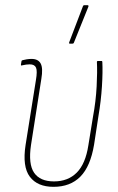

<svg xmlns="http://www.w3.org/2000/svg" viewBox="-20 -715 455 743"><path d="M187 8Q125 8 95.5 -31Q66 -70 79 -154L119 -405Q125 -440 119.5 -453Q114 -466 95 -466Q89 -466 81 -465Q73 -464 65 -462Q61 -460 61 -465L63 -477Q63 -481 67 -482Q74 -484 83.5 -485.5Q93 -487 102 -487Q128 -487 137.5 -469Q147 -451 140 -410L100 -154Q89 -80 112 -46.5Q135 -13 189 -13Q243 -13 277 -47Q311 -81 322 -153L340 -264Q351 -323 354 -380.5Q357 -438 355 -475Q355 -479 359 -479H373Q376 -479 376 -475Q378 -437 374.5 -381Q371 -325 361 -266L344 -155Q330 -71 291 -31.5Q252 8 187 8ZM250 -546Q248 -546 247.5 -547.5Q247 -549 248 -552L301 -691Q302 -693 303 -694Q304 -695 307 -695H319Q321 -695 322 -693.5Q323 -692 322 -689L266 -550Q265 -546 259 -546Z"/></svg>

Font: Sofia Sans Condensed Thin
Style: Italic
Weight: 250
Italic angle: -9°
Version: Version 4.100